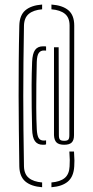

<svg xmlns="http://www.w3.org/2000/svg" viewBox="-20 -710 400 825"><path d="M161 94.5Q114 91 89 69.8Q64 48.5 63 5Q62 -77.5 61 -151.8Q60 -226 60 -297.5Q60 -369 60.5 -443.2Q61 -517.5 63 -600Q64 -644.5 89 -665.8Q114 -687 161 -690.5V-670Q124 -667 104 -650.5Q84 -634 83 -600Q81.5 -517.5 80.8 -443.2Q80 -369 80 -297.5Q80 -226 80.8 -151.8Q81.5 -77.5 83 5Q84 38.5 104 54.8Q124 71 161 74ZM201 94.5V74Q238.5 71 258 54.8Q277.5 38.5 279 5Q280 -11.5 279.8 -23Q279.5 -34.5 278 -59H298Q299.5 -31.5 299.8 -20Q300 -8.5 299 5Q296.5 48.5 272 69.8Q247.5 91 201 94.5ZM164 -88Q141.5 -88 130.2 -103.5Q119 -119 118 -155Q117 -200.5 116.2 -248Q115.5 -295.5 115.8 -344.5Q116 -393.5 118 -444Q119.5 -480 130.8 -495.5Q142 -511 165 -511Q167 -511 171.8 -511Q176.5 -511 178 -510V-492Q176.5 -493 172.8 -493Q169 -493 168 -493Q154.5 -493 146.8 -482.5Q139 -472 138 -444Q137 -401.5 136.2 -349.8Q135.5 -298 135.8 -246.8Q136 -195.5 138 -155Q139.5 -127.5 146.2 -116.8Q153 -106 168 -106Q169 -106 173.2 -106.2Q177.5 -106.5 178 -107V-90Q176 -88.5 171.2 -88.2Q166.5 -88 164 -88ZM256 -88Q233 -88 223 -97.8Q213 -107.5 212 -129V-507H232L233 -129Q233 -115 237.8 -110Q242.5 -105 256 -105Q269 -105 273.5 -110Q278 -115 278 -129Q278 -182 278.2 -232Q278.5 -282 278.5 -336.2Q278.5 -390.5 278.8 -454.8Q279 -519 279 -600Q279 -634 259 -650.5Q239 -667 201 -670V-690.5Q249 -687 274 -665.8Q299 -644.5 299 -600Q299 -519 298.8 -454.8Q298.5 -390.5 298.5 -336.2Q298.5 -282 298.2 -232Q298 -182 298 -129Q298 -107.5 288.2 -97.8Q278.5 -88 256 -88Z"/></svg>

Font: Big Shoulders Stencil Display SC Thin
Style: Regular
Weight: 100
Designer: Patric King
Foundry: XO Type Co
Version: Version 2.001